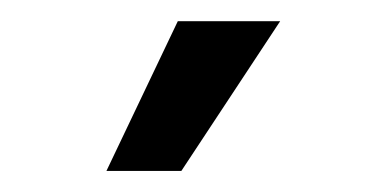

<svg xmlns="http://www.w3.org/2000/svg" viewBox="-20 -781 363 184"><path d="M150.4 -760.7H248.5L153.8 -617.2H82Z"/></svg>

Font: Inter RS Variable
Style: Regular
Weight: 400
Designer: Rasmus Andersson (customised by Maria Ramos and Noel Pretorius)
Foundry: rsms
Version: Version 3.001;Glyphs 3.2.3 (3260)